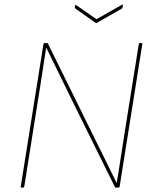

<svg xmlns="http://www.w3.org/2000/svg" viewBox="-20 -850 695 870"><path d="M78 0Q73 0 74 -5L177 -651Q178 -655 182 -655H193Q195 -655 196 -654Q197 -653 198 -651L398 -245Q426 -190 453 -134Q480 -78 508 -22H509Q515 -59 521 -96Q527 -133 532.5 -170Q538 -207 544 -244L609 -651Q610 -655 614 -655H621Q626 -655 625 -651L522 -4Q521 0 517 0H505Q502 0 501 -2L311 -386Q281 -448 250.5 -510Q220 -572 190 -633H189Q183 -593 176.5 -552Q170 -511 164 -470.5Q158 -430 151 -389L90 -5Q89 0 85 0ZM532 -828Q534 -830 536 -829.5Q538 -829 537 -826L535 -816Q534 -813 533.5 -812.5Q533 -812 530 -810L418 -746Q416 -744 414 -746L322 -811Q318 -814 319 -818L320 -824Q321 -829 325 -827L417 -763Z"/></svg>

Font: Sofia Sans Hairline
Style: Italic
Weight: 1
Italic angle: -9°
Designer: Botio Nikoltchev, Ani Petrova
Foundry: lettersoup
Version: Version 4.102